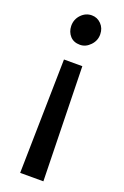

<svg xmlns="http://www.w3.org/2000/svg" viewBox="-167 -717 630 979"><g transform="rotate(20 148.0 -227.0)"><path d="M194.3 -406.2 208.5 213.4H82.5L94.7 -406.2ZM151.9 -666.5Q181.6 -666.5 202.9 -644.8Q224.1 -623 224.6 -590.8Q225.6 -556.2 200.9 -530.3Q176.3 -504.4 145 -504.4Q110.8 -504.4 91.3 -525.9Q71.8 -547.4 70.8 -579.6Q70.3 -615.7 94.5 -641.1Q118.7 -666.5 151.9 -666.5Z"/></g></svg>

Font: HaufeMerriweatherSans
Style: Regular
Weight: 400
Designer: Eben Sorkin ( eben@eyebytes.com )
Foundry: Eben Sorkin
Version: Version 1.56